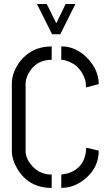

<svg xmlns="http://www.w3.org/2000/svg" viewBox="-20 -916 538 941"><path d="M161.1 -896.5H209L255.9 -801.8L301.8 -896.5H349.6L275.4 -748H235.4ZM38.1 -176.8V-505.9Q38.1 -562.5 79.1 -616.2Q136.7 -688.5 233.4 -688.5V-623Q155.3 -623 119.1 -554.7Q105.5 -528.3 105.5 -505.9V-176.8Q105.5 -136.7 139.6 -100.6Q176.8 -60.5 233.4 -60.5V4.9Q121.1 4.9 65.4 -87.9Q38.1 -133.8 38.1 -176.8ZM280.3 4.9V-60.5Q280.3 -60.5 312.5 -66.4Q376 -86.9 394.5 -143.6Q399.4 -157.2 401.4 -175.8Q402.3 -182.6 402.3 -192.4L463.9 -177.7Q463.9 -93.8 395.5 -38.1Q342.8 4.9 280.3 4.9ZM280.3 -623V-688.5Q353.5 -689.5 412.1 -627Q463.9 -570.3 463.9 -503.9L401.4 -487.3Q401.4 -500 400.4 -503.9Q400.4 -518.6 394.5 -532.2Q385.7 -556.6 370.6 -575.2Q355.5 -593.8 340.3 -602.5Q325.2 -611.3 311.5 -616.2Q297.9 -621.1 289.1 -622.1Z"/></svg>

Font: Post No Bills Colombo Medium
Style: Regular
Weight: 500
Designer: Kosala Senevirathne, Siva Puranthara, Lasantha Premarathna, Tharique Azeez
Foundry: Mooniak
Version: Version 1.220 ; ttfautohint (v1.6)